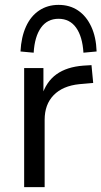

<svg xmlns="http://www.w3.org/2000/svg" viewBox="-20 -767 416 787"><path d="M79 0V-488H158V-373H151Q169 -432 211.5 -462.5Q254 -493 322 -498L355 -500L362 -427L305 -422Q237 -415 200 -377Q163 -339 163 -276V0ZM118 -551 64 -556Q67 -615 86.5 -658Q106 -701 140.5 -724Q175 -747 220 -747Q266 -747 300 -724Q334 -701 354 -658Q374 -615 376 -556L322 -551Q318 -617 292 -653.5Q266 -690 220 -690Q174 -690 148 -653.5Q122 -617 118 -551Z"/></svg>

Font: Nunito Sans 11pt
Style: Regular
Weight: 400
Version: Version 3.101;gftools[0.9.27]